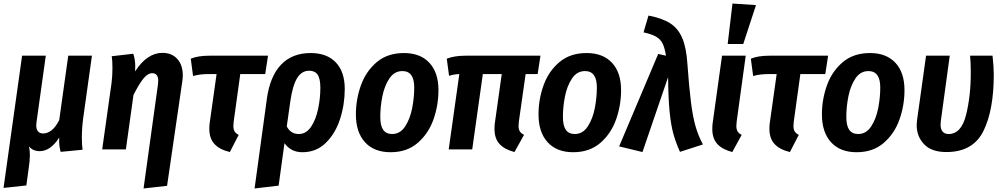

<svg xmlns="http://www.w3.org/2000/svg" viewBox="-29 -845 5673 1086"><path d="M434 -67Q434 -25 438 2L314 14Q308 -9 306.5 -26.5Q305 -44 306 -67Q257 10 195 10Q157 10 135 -17Q140 5 140 32Q140 64 133 109L120 204L-9 218L96 -530H230L178 -158Q176 -142 176 -137Q176 -90 216 -90Q239 -90 262.5 -108Q286 -126 306 -166L357 -530H491L442 -180Q434 -121 434 -67Z M864 -364Q866 -382 866 -387Q866 -431 832 -431Q807 -431 782.5 -401Q758 -371 726 -308L683 0H549L602 -376Q607 -416 607 -460Q607 -502 603 -527L725 -541Q736 -508 736 -469Q736 -451 735 -441Q803 -546 890 -546Q943 -546 974 -511.5Q1005 -477 1005 -418Q1005 -402 1002 -384L916 206L783 221Z M1293 -159Q1291 -139 1291 -133Q1291 -114 1297.5 -102.5Q1304 -91 1321 -82L1271 15Q1213 1 1184 -30.5Q1155 -62 1155 -116Q1155 -137 1157 -149L1196 -426H1149Q1100 -426 1063 -415L1050 -513Q1091 -530 1155 -530H1487L1471 -426H1330Z M1921 -342Q1921 -254 1894.5 -172Q1868 -90 1814 -37Q1760 16 1681 16Q1617 16 1580 -35L1547 205L1411 221L1481 -290Q1499 -415 1561.5 -480Q1624 -545 1728 -545Q1820 -545 1870.5 -492Q1921 -439 1921 -342ZM1783 -348Q1783 -400 1767.5 -422.5Q1752 -445 1720 -445Q1677 -445 1651.5 -403Q1626 -361 1613 -271L1593 -130Q1615 -87 1661 -87Q1703 -87 1730.5 -128Q1758 -169 1770.5 -229.5Q1783 -290 1783 -348Z M1984 -198Q1984 -283 2012.5 -362.5Q2041 -442 2102 -493.5Q2163 -545 2256 -545Q2348 -545 2399.5 -490Q2451 -435 2451 -335Q2451 -250 2423 -170Q2395 -90 2334 -37Q2273 16 2180 16Q2087 16 2035.5 -40.5Q1984 -97 1984 -198ZM2314 -350Q2314 -443 2247 -443Q2201 -443 2173 -400.5Q2145 -358 2133.5 -299Q2122 -240 2122 -184Q2122 -134 2138.5 -110.5Q2155 -87 2189 -87Q2235 -87 2263 -130.5Q2291 -174 2302.5 -234Q2314 -294 2314 -350Z M2906 -159Q2904 -139 2904 -133Q2904 -114 2911 -102.5Q2918 -91 2935 -82L2881 15Q2824 0 2796 -31Q2768 -62 2768 -115Q2768 -137 2770 -149L2809 -426H2702L2642 0H2509L2569 -426Q2537 -425 2511 -416L2498 -513Q2541 -530 2604 -530H3028L3012 -426H2944Z M3017 -198Q3017 -283 3045.5 -362.5Q3074 -442 3135 -493.5Q3196 -545 3289 -545Q3381 -545 3432.5 -490Q3484 -435 3484 -335Q3484 -250 3456 -170Q3428 -90 3367 -37Q3306 16 3213 16Q3120 16 3068.5 -40.5Q3017 -97 3017 -198ZM3347 -350Q3347 -443 3280 -443Q3234 -443 3206 -400.5Q3178 -358 3166.5 -299Q3155 -240 3155 -184Q3155 -134 3171.5 -110.5Q3188 -87 3222 -87Q3268 -87 3296 -130.5Q3324 -174 3335.5 -234Q3347 -294 3347 -350Z M3859 -485Q3869 -347 3879.5 -265Q3890 -183 3905.5 -129.5Q3921 -76 3947 -28L3817 14Q3793 -40 3779.5 -89Q3766 -138 3758.5 -213Q3751 -288 3750 -409L3605 15L3473 -17L3694 -540L3738 -530Q3731 -574 3719 -598.5Q3707 -623 3682 -637.5Q3657 -652 3611 -662L3639 -757Q3716 -742 3760.5 -714Q3805 -686 3829 -632Q3853 -578 3859 -485Z M4138 -159Q4136 -139 4136 -133Q4136 -114 4142.5 -102.5Q4149 -91 4166 -82L4113 15Q4056 0 4028 -31Q4000 -62 4000 -115Q4000 -137 4002 -149L4055 -530H4189ZM4247 -816 4175 -596H4087L4114 -825Z M4461 -159Q4459 -139 4459 -133Q4459 -114 4465.5 -102.5Q4472 -91 4489 -82L4439 15Q4381 1 4352 -30.5Q4323 -62 4323 -116Q4323 -137 4325 -149L4364 -426H4317Q4268 -426 4231 -415L4218 -513Q4259 -530 4323 -530H4655L4639 -426H4498Z M4620 -198Q4620 -283 4648.5 -362.5Q4677 -442 4738 -493.5Q4799 -545 4892 -545Q4984 -545 5035.5 -490Q5087 -435 5087 -335Q5087 -250 5059 -170Q5031 -90 4970 -37Q4909 16 4816 16Q4723 16 4671.5 -40.5Q4620 -97 4620 -198ZM4950 -350Q4950 -443 4883 -443Q4837 -443 4809 -400.5Q4781 -358 4769.5 -299Q4758 -240 4758 -184Q4758 -134 4774.5 -110.5Q4791 -87 4825 -87Q4871 -87 4899 -130.5Q4927 -174 4938.5 -234Q4950 -294 4950 -350Z M5592 -423Q5592 -221 5533 -103Q5474 15 5324 15Q5240 15 5198 -29Q5156 -73 5156 -138Q5156 -147 5158 -165L5209 -530H5343L5293 -164Q5291 -148 5291 -142Q5291 -87 5337 -87Q5408 -87 5435 -194Q5462 -301 5462 -433Q5462 -490 5458 -530H5585Q5592 -469 5592 -423Z"/></svg>

Font: Fira Sans Condensed SemiBold
Style: Italic
Weight: 600
Width: 3
Italic angle: -8°
Designer: bBox Type GmbH & Carrois Corporate GbR & Edenspiekermann AG
Foundry: bBox Type GmbH & Carrois Corporate GbR & Edenspiekermann AG
Version: Version 4.301